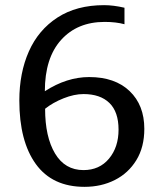

<svg xmlns="http://www.w3.org/2000/svg" viewBox="-20 -715 635 745"><path d="M55 -325Q55 -432 92 -515.5Q129 -599 203 -647Q277 -695 384 -695Q420 -695 463 -685V-621Q430 -630 386 -630Q280 -630 217 -560Q154 -490 154 -361Q239 -416 326 -416Q426 -416 483 -361.5Q540 -307 540 -215Q540 -144 509 -93.5Q478 -43 425.5 -16.5Q373 10 308 10Q183 10 119 -78.5Q55 -167 55 -325ZM440 -212Q440 -281 404.5 -315.5Q369 -350 304 -350Q268 -350 226.5 -333.5Q185 -317 155 -293Q155 -184 193.5 -119.5Q232 -55 304 -55Q366 -55 403 -99.5Q440 -144 440 -212Z"/></svg>

Font: Maitree Medium
Style: Regular
Weight: 500
Designer: CadsonDemak Team
Foundry: CadsonDemak
Version: Version 1.000